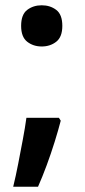

<svg xmlns="http://www.w3.org/2000/svg" viewBox="-20 -574 320 727"><path d="M210 -117Q201 -82 187 -37Q173 8 156.5 52.5Q140 97 124 133H30Q40 92 49 45.5Q58 -1 66.5 -46Q75 -91 80 -128H203ZM60 -476Q60 -519 83 -536.5Q106 -554 138 -554Q170 -554 193 -536.5Q216 -519 216 -476Q216 -434 193 -416Q170 -398 138 -398Q106 -398 83 -416Q60 -434 60 -476Z"/></svg>

Font: Noto Sans Syriac Eastern SemiBold
Style: Regular
Weight: 600
Designer: Patrick Giasson and the Monotype Design Team
Foundry: Monotype Imaging Inc.
Version: Version 3.001